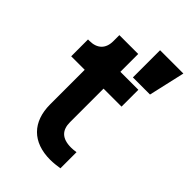

<svg xmlns="http://www.w3.org/2000/svg" viewBox="-226 -847 944 944"><g transform="rotate(45 246.0 -375.5)"><path d="M309 6C329 6 355 3 374 0V-112C361 -110 348 -109 339 -109C275 -109 247 -139 247 -194V-427H372V-544H247V-668H116V-626C116 -573 85 -544 32 -544H22V-427H116V-187C116 -65 186 6 309 6ZM310 -568H429L472 -757H310Z"/></g></svg>

Font: Mluvka
Style: Bold
Weight: 700
Designer: Modified by Jiří Krblich, Original typeface by Gumpita Rahayu
Foundry: Gumpita Rahayu & Jiří Krblich
Version: Version 2.000;Glyphs 3.1.1 (3134)